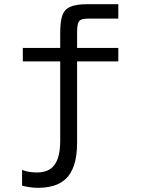

<svg xmlns="http://www.w3.org/2000/svg" viewBox="-20 -725 672 917"><path d="M161.9 172Q141 172 120.2 168.9Q99.5 165.7 85.4 161.4V86.4Q94.6 90.5 113.4 94.7Q132.3 98.8 156 98.8Q195.7 98.8 220.2 82Q244.6 65.1 256.1 31.5Q267.6 -2.1 267.6 -51.5V-431.6H89V-496H267.6V-569.7Q267.6 -620.3 277.2 -649.9Q286.9 -679.4 315 -692.2Q343.1 -705 397.7 -705H545.1V-636H398.6Q366.6 -636 357.4 -623.3Q348.2 -610.5 348.2 -571.6V-496H545.1V-431.6H348.2V-45.9Q348.2 21.3 333.6 64.2Q318.9 107.1 292.9 130.4Q266.8 153.7 233.3 162.9Q199.8 172 161.9 172Z"/></svg>

Font: Atkinson Hyperlegible Mono ExtraLight
Style: Regular
Weight: 200
Monospace: yes
Designer: Elliott Scott, Megan Eiswerth, Linus Boman, Theodore Petrosky, Letters from Sweden
Foundry: Applied Design Works, Letters from Sweden
Version: Version 2.001